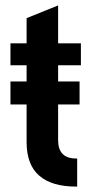

<svg xmlns="http://www.w3.org/2000/svg" viewBox="-20 -688 342 708"><path d="M18.6 -387.7H78.1V-447.3H18.6V-528.3H78.1V-621.1L194.3 -668V-528.3H278.3V-447.3H194.3V-387.7H273.4V-302.7H194.3V-170.9Q194.3 -103.5 260.7 -103.5H264.6V0H260.7Q170.9 0 125 -40Q78.1 -80.1 78.1 -164.1V-302.7H18.6Z"/></svg>

Font: Dinish Condensed
Style: Bold
Weight: 700
Width: 3
Designer: Bert Driehuis
Foundry: Playbeing
Version: Version 3.006; git-39231f3c-release